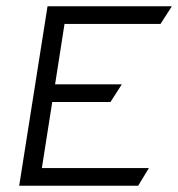

<svg xmlns="http://www.w3.org/2000/svg" viewBox="-20 -595 566 610"><path d="M41 -5H419L453 -61H113L146 -271H331L367 -327H155L185 -519H490L526 -575H131Z"/></svg>

Font: Charger Sport
Style: LitObl
Weight: 300
Designer: Jasper
Foundry: Cannot Into Space Fonts
Version: Version 1.1